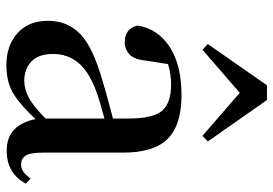

<svg xmlns="http://www.w3.org/2000/svg" viewBox="-150 -706 872 613"><g transform="rotate(90 286.5 -400.0)"><path d="M461.9 15.1Q418.5 15.1 393.8 -9.3Q369.1 -33.7 360.8 -77.1Q318.8 -31.2 281.5 -7.6Q244.1 16.1 188 16.1Q126.5 16.1 86.7 -19Q46.9 -54.2 46.9 -117.2Q46.9 -178.7 88.9 -219.5Q130.9 -260.3 238.8 -291Q266.1 -299.3 297.1 -307.6Q328.1 -315.9 358.9 -324.2V-372.1Q358.9 -453.1 333.7 -481.4Q308.6 -509.8 250 -509.8Q217.8 -509.8 185.1 -500L173.8 -428.2Q170.4 -392.1 154.1 -377Q137.7 -361.8 116.2 -361.8Q70.8 -361.8 62 -403.8Q73.2 -468.3 130.9 -505.6Q188.5 -543 285.2 -543Q379.4 -543 423.6 -499Q467.8 -455.1 467.8 -356V-100.1Q467.8 -60.1 477.5 -45.4Q487.3 -30.8 505.9 -30.8Q518.1 -30.8 527.8 -37.4Q537.6 -43.9 550.8 -61L566.9 -45.9Q533.7 15.1 461.9 15.1ZM414.1 -609.9 276.9 -729 139.2 -609.9 121.1 -627 252.9 -815.9H299.8L432.1 -627ZM358.9 -108.9V-296.9Q332.5 -290 308.1 -282.7Q283.7 -275.4 265.1 -268.1Q207 -245.6 179.9 -212.2Q152.8 -178.7 152.8 -132.8Q152.8 -86.4 176.8 -63.7Q200.7 -41 238.8 -41Q263.7 -41 290.8 -54.7Q317.9 -68.4 358.9 -108.9Z"/></g></svg>

Font: Source Han Serif TW SemiBold
Style: Regular
Weight: 600
Designer: Ryoko NISHIZUKA Ë•øÂ°öÊ∂ºÂ≠ê (kana & ideographs); Frank Grie√ühammer (Latin, Greek & Cyrillic); Wenlong ZHANG Âº†ÊñáÈæô 
Foundry: Adobe
Version: Version 2.003;hotconv 1.1.1;makeotfexe 2.6.0